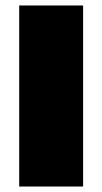

<svg xmlns="http://www.w3.org/2000/svg" viewBox="-20 -680 373 700"><path d="M283 0H50V-660H283Z"/></svg>

Font: Work Sans Black
Style: Regular
Weight: 900
Designer: Wei Huang
Foundry: Wei Huang
Version: Version 1.500